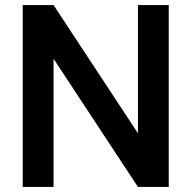

<svg xmlns="http://www.w3.org/2000/svg" viewBox="-20 -740 758 760"><path d="M192 -507.5 526 0H648V-720H526V-212.5L192 -720H70V0H192Z"/></svg>

Font: Hauora
Style: Bold
Weight: 700
Designer: Wayne Shih
Foundry: WCYS
Version: Version 1.001;hotconv 1.0.109;makeotfexe 2.5.65596